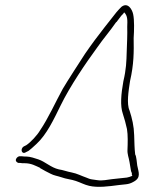

<svg xmlns="http://www.w3.org/2000/svg" viewBox="-20 -665 596 747"><path d="M42 -45C40 -38 45 -33 52 -31H59C63 -30 68 -30 75 -30C102 -30 118 -20 136 -12V-11C152 -2 162 4 177 11C190 18 202 19 220 25C235 31 258 33 275 39C293 45 309 54 327 58C361 66 404 60 442 55L470 52C480 51 490 48 500 42C530 26 519 5 514 -21C512 -33 511 -57 506 -64C503 -88 503 -111 502 -139C501 -175 494 -204 484 -235C472 -261 480 -311 486 -350C501 -415 501 -463 500 -517C502 -546 503 -588 498 -610C494 -629 477 -658 452 -638C439 -625 427 -611 413 -592L387 -559C361 -526 335 -491 311 -456C296 -433 239 -345 224 -319C196 -268 168 -205 136 -158C125 -139 99 -111 82 -100L72 -95C57 -85 65 -62 81 -73L91 -78C97 -82 108 -92 122 -105C162 -142 189 -200 216 -255C252 -329 314 -420 358 -480C383 -516 408 -544 432 -579H433L452 -604C454 -607 459 -610 459 -611L463 -617C477 -604 476 -585 475 -561C476 -529 474 -496 473 -464C472 -426 471 -395 460 -349C451 -299 447 -253 458 -222C464 -204 470 -182 474 -163C478 -140 477 -107 476 -83C475 -64 481 -53 484 -34L488 -10C489 -3 490 4 493 8V15L495 19C488 22 480 25 473 26H472C451 28 438 30 416 32C397 34 379 39 359 36L338 33C330 32 323 29 316 26C298 20 280 10 259 6C242 3 224 -4 209 -6C178 -13 156 -36 129 -45C117 -49 97 -56 82 -56C76 -56 72 -56 65 -57H58C52 -58 44 -52 42 -45ZM461 -354Z"/></svg>

Font: Stray Cat
Style: LtObl
Weight: 300
Version: Version 1.0